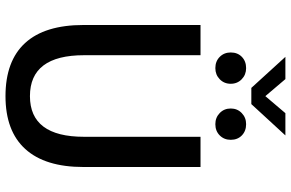

<svg xmlns="http://www.w3.org/2000/svg" viewBox="-200 -849 1059 699"><g transform="rotate(90 329.5 -499.5)"><path d="M71 -274V-700H181V-276Q181 -79 330 -79Q478 -79 478 -276V-700H588V-274Q588 -134 522.5 -62Q457 10 330 10Q202 10 136.5 -61.5Q71 -133 71 -274ZM187 -1009H268L330 -936L392 -1009H473L359 -885H300ZM171 -810Q171 -835 187 -850.5Q203 -866 228 -866Q252 -866 268.5 -850Q285 -834 285 -810Q285 -786 268.5 -770Q252 -754 228 -754Q203 -754 187 -770Q171 -786 171 -810ZM375 -810Q375 -834 391.5 -850Q408 -866 432 -866Q457 -866 473 -850.5Q489 -835 489 -810Q489 -786 473 -770Q457 -754 432 -754Q408 -754 391.5 -770Q375 -786 375 -810Z"/></g></svg>

Font: Sarabun Medium
Style: Regular
Weight: 500
Designer: Suppakit Chalermlarp | Katatrad Co.,Ltd.
Foundry: Cadson Demak Co.,Ltd.
Version: Version 1.000; ttfautohint (v1.6)